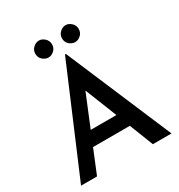

<svg xmlns="http://www.w3.org/2000/svg" viewBox="-209 -1056 1117 1197"><g transform="rotate(-30 349.5 -457.5)"><path d="M24 0 346 -758H353L675 0H541L474 -171H209L139 0ZM250 -271H435L344 -500ZM188 -854Q188 -880 207 -897.5Q226 -915 249 -915Q270 -915 289 -897.5Q308 -880 308 -854Q308 -827 289 -810Q270 -793 249 -793Q226 -793 207 -810Q188 -827 188 -854ZM380 -854Q380 -880 399 -897.5Q418 -915 441 -915Q462 -915 481 -897.5Q500 -880 500 -854Q500 -827 481 -810Q462 -793 441 -793Q418 -793 399 -810Q380 -827 380 -854Z"/></g></svg>

Font: Synthetic SemiBold
Style: Regular
Weight: 600
Designer: Santiago Orozco
Foundry: Typemade
Version: Version 2.000; ttfautohint (v1.8.4.7-5d5b)